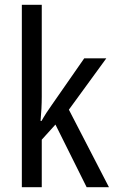

<svg xmlns="http://www.w3.org/2000/svg" viewBox="-20 -780 480 800"><path d="M154 -377V-760H71V0H154V-198L211 -261L341 0H434L267 -323L423 -537H331L196 -343C182 -324 164 -296 153 -276H149C152 -308 154 -345 154 -377Z"/></svg>

Font: Noto Sans Khmer UI Condensed
Style: Regular
Weight: 400
Width: 3
Designer: Danh Hong and the Monotype Design Team
Foundry: Monotype Imaging Inc.
Version: Version 2.002